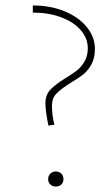

<svg xmlns="http://www.w3.org/2000/svg" viewBox="-20 -679 405 702"><path d="M146 -300Q146 -332 164 -351Q182 -370 219 -393Q247 -410 262.5 -422.5Q278 -435 289.5 -455Q301 -475 301 -503Q301 -539 275 -569Q249 -599 203 -616Q157 -633 100 -633V-659Q164 -659 215.5 -638Q267 -617 297 -580.5Q327 -544 327 -500Q327 -467 314.5 -444Q302 -421 284.5 -407Q267 -393 238 -376Q203 -354 186.5 -337Q170 -320 170 -293Q170 -255 179 -223L157 -220Q153 -238 149.5 -262Q146 -286 146 -300ZM156 -24Q156 -36 164 -44Q172 -52 184 -52Q197 -52 204.5 -44Q212 -36 212 -24Q212 -12 204.5 -4.5Q197 3 184 3Q172 3 164 -4.5Q156 -12 156 -24Z"/></svg>

Font: Ysabeau Extralight
Style: Regular
Weight: 200
Designer: Christian Thalmann (Catharsis Fonts)
Version: Version 0.003